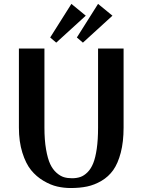

<svg xmlns="http://www.w3.org/2000/svg" viewBox="-20 -947 725 977"><path d="M76.2 0ZM552.2 -730ZM479 -927.2 552.2 -867.2 401.9 -730 371.1 -756.3ZM343.3 -927.2 416.5 -867.2 266.1 -730 235.4 -756.3ZM479 -700.2H608.9V-297.9Q608.9 -225.1 594.5 -170.2Q580.1 -115.2 556.2 -81.5Q532.2 -47.9 496.6 -26.9Q460.9 -5.9 423.3 2Q385.7 9.8 339.8 9.8Q305.2 9.8 271.5 2.2Q237.8 -5.4 201.4 -26.9Q165 -48.3 138.2 -81.3Q111.3 -114.3 93.8 -170.2Q76.2 -226.1 76.2 -297.9V-700.2H206.1V-297.9Q206.1 -234.4 214.4 -186.8Q222.7 -139.2 235.6 -111.8Q248.5 -84.5 267.8 -67.6Q287.1 -50.8 305.4 -45.4Q323.7 -40 346.2 -40Q370.6 -40 389.4 -46.6Q408.2 -53.2 425.5 -70.6Q442.9 -87.9 454.3 -116.2Q465.8 -144.5 472.4 -190.4Q479 -236.3 479 -297.9Z"/></svg>

Font: Pfennig
Style: Bold
Weight: 700
Version: Version 20120410 ; ttfautohint (v0.8)